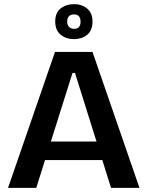

<svg xmlns="http://www.w3.org/2000/svg" viewBox="-20 -912 716 932"><path d="M19 0 247 -660H429L657 0H519L344 -558H332L156 0ZM140 -135V-225H553V-135ZM339 -722Q301 -722 274.5 -743.5Q248 -765 248 -808Q248 -850 274.5 -871Q301 -892 339 -892Q377 -892 403 -870.5Q429 -849 429 -807Q429 -764 403 -743Q377 -722 339 -722ZM340 -772Q356 -772 363.5 -781Q371 -790 371 -806Q371 -824 363 -833Q355 -842 340 -842Q323 -842 314.5 -833Q306 -824 306 -808Q306 -791 315 -781.5Q324 -772 340 -772Z"/></svg>

Font: Bricolage Grotesque 28pt SemiBold
Style: Regular
Weight: 600
Version: Version 1.001;gftools[0.9.33.dev8+g029e19f]